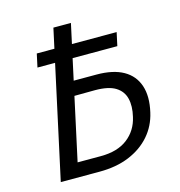

<svg xmlns="http://www.w3.org/2000/svg" viewBox="-100 -747 784 836"><g transform="rotate(-15 292.5 -329.0)"><path d="M103 -508 116 -568H476L463 -508ZM72 0 215 -658H294L165 -64H270Q345 -64 390.5 -99Q436 -134 449 -193Q460 -239 451.5 -274Q443 -309 411.5 -328.5Q380 -348 319 -348L196 -347L206 -412H343Q418 -412 464 -386Q510 -360 526.5 -310.5Q543 -261 527 -192Q514 -134 476.5 -91Q439 -48 381 -24Q323 0 247 0Z"/></g></svg>

Font: Ysabeau Infant Medium
Style: Italic
Weight: 500
Italic angle: -12°
Designer: Christian Thalmann (Catharsis Fonts)
Version: Version 2.001;gftools[0.9.30]; featfreeze: ss01,ss02,lnum